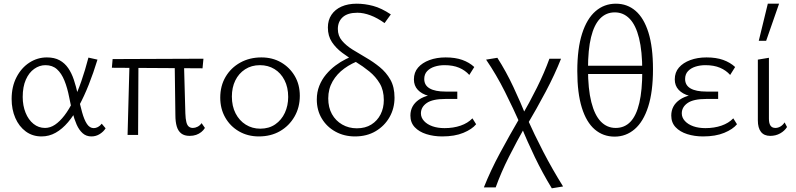

<svg xmlns="http://www.w3.org/2000/svg" viewBox="-20 -731 4311 1040"><path d="M205 8Q156 8 119.5 -19Q83 -46 63 -92Q43 -138 43 -195Q43 -262 69.5 -313Q96 -364 139.5 -392Q183 -420 234 -420Q275 -420 303 -404.5Q331 -389 349.5 -362Q368 -335 380 -299Q392 -263 401 -222Q413 -165 424.5 -123.5Q436 -82 451 -59.5Q466 -37 488 -37Q499 -37 510.5 -43Q522 -49 531 -61L552 -36Q541 -18 520.5 -5Q500 8 475 8Q447 8 427.5 -9.5Q408 -27 395 -56.5Q382 -86 372.5 -124Q363 -162 355 -203Q345 -255 329 -294.5Q313 -334 288.5 -356Q264 -378 226 -378Q194 -378 165.5 -358Q137 -338 120 -299.5Q103 -261 103 -206Q103 -159 118.5 -120.5Q134 -82 161.5 -60Q189 -38 224 -38Q252 -38 278 -55.5Q304 -73 329 -105.5Q354 -138 377 -185Q400 -232 420.5 -291Q441 -350 459 -419L508 -408Q486 -336 461 -273Q436 -210 408 -158Q380 -106 348.5 -69Q317 -32 281.5 -12Q246 8 205 8Z M671 0 682 -408H730L728 0ZM586 -364 590 -411 1082 -413 1077 -361ZM930 -108 926 -408H976L984 -117Q985 -87 989.5 -69.5Q994 -52 1003 -45Q1012 -38 1025 -38Q1037 -38 1050 -44.5Q1063 -51 1072 -64L1090 -38Q1082 -25 1070 -15.5Q1058 -6 1042.5 -0.5Q1027 5 1007 5Q979 5 962 -8Q945 -21 937.5 -46Q930 -71 930 -108Z M1382 8Q1322 8 1274.5 -19.5Q1227 -47 1200 -94.5Q1173 -142 1173 -202Q1173 -266 1202 -315Q1231 -364 1281.5 -392Q1332 -420 1396 -420Q1456 -420 1502.5 -393Q1549 -366 1576.5 -319.5Q1604 -273 1604 -212Q1604 -149 1575 -99Q1546 -49 1496.5 -20.5Q1447 8 1382 8ZM1390 -34Q1437 -34 1471 -57.5Q1505 -81 1523 -120Q1541 -159 1541 -206Q1541 -258 1521 -297Q1501 -336 1466.5 -357Q1432 -378 1388 -378Q1342 -378 1307.5 -355.5Q1273 -333 1254.5 -295Q1236 -257 1236 -208Q1236 -156 1256 -117Q1276 -78 1311 -56Q1346 -34 1390 -34Z M1903 8Q1844 8 1797 -18Q1750 -44 1723 -89Q1696 -134 1696 -192Q1696 -232 1709.5 -266Q1723 -300 1746 -327.5Q1769 -355 1797 -376Q1825 -397 1854.5 -411.5Q1884 -426 1910 -435L1934 -406Q1885 -389 1845 -360Q1805 -331 1781.5 -290Q1758 -249 1758 -198Q1758 -149 1778 -113Q1798 -77 1833.5 -56.5Q1869 -36 1913 -36Q1959 -36 1991.5 -56.5Q2024 -77 2041.5 -111.5Q2059 -146 2059 -189Q2059 -242 2037 -279Q2015 -316 1980.5 -344Q1946 -372 1907.5 -395.5Q1869 -419 1834.5 -444.5Q1800 -470 1778 -503Q1756 -536 1756 -582Q1756 -622 1775.5 -651Q1795 -680 1830 -695.5Q1865 -711 1912 -711Q1956 -711 2001 -699Q2046 -687 2097 -653L2063 -606Q2024 -634 1986.5 -648Q1949 -662 1916 -662Q1863 -662 1836.5 -638Q1810 -614 1810 -574Q1810 -537 1832.5 -510.5Q1855 -484 1889.5 -462.5Q1924 -441 1963 -418.5Q2002 -396 2037 -367.5Q2072 -339 2094.5 -299.5Q2117 -260 2117 -202Q2117 -144 2090 -96.5Q2063 -49 2015 -20.5Q1967 8 1903 8Z M2375 8Q2329 8 2289.5 -4.5Q2250 -17 2226.5 -42Q2203 -67 2203 -105Q2203 -159 2249 -191Q2295 -223 2385 -223V-202Q2337 -202 2300.5 -212Q2264 -222 2243 -244.5Q2222 -267 2222 -301Q2222 -339 2244.5 -365Q2267 -391 2306 -405.5Q2345 -420 2394 -420Q2446 -420 2484 -406.5Q2522 -393 2549 -368L2522 -325Q2500 -350 2467 -364Q2434 -378 2388 -378Q2359 -378 2334 -370Q2309 -362 2293.5 -345.5Q2278 -329 2278 -303Q2278 -269 2307.5 -252Q2337 -235 2393 -235H2457V-195H2393Q2323 -195 2291.5 -173Q2260 -151 2260 -117Q2260 -94 2277 -75.5Q2294 -57 2322.5 -47Q2351 -37 2388 -37Q2436 -37 2475 -50.5Q2514 -64 2539 -90L2559 -58Q2537 -31 2490 -11.5Q2443 8 2375 8Z M2969 289Q2919 207 2877 120Q2835 33 2801 -52Q2761 -142 2715 -234Q2669 -326 2613 -408L2674 -418Q2722 -343 2761 -259.5Q2800 -176 2832 -97Q2875 -1 2923.5 92.5Q2972 186 3030 279ZM2601 284Q2637 193 2688.5 97.5Q2740 2 2796 -94L2827 -50Q2779 35 2736.5 119Q2694 203 2665 284ZM2833 -51 2802 -96Q2848 -175 2888.5 -256.5Q2929 -338 2956 -413H3019Q2985 -327 2936 -234.5Q2887 -142 2833 -51Z M3309 9Q3247 9 3201.5 -30Q3156 -69 3131.5 -148Q3107 -227 3107 -346Q3107 -468 3133 -549Q3159 -630 3206 -670.5Q3253 -711 3316 -711Q3378 -711 3423 -672Q3468 -633 3492.5 -554.5Q3517 -476 3517 -356Q3517 -234 3491 -153Q3465 -72 3418 -31.5Q3371 9 3309 9ZM3315 -38Q3363 -38 3395 -71.5Q3427 -105 3443 -173.5Q3459 -242 3459 -345Q3459 -454 3441.5 -524.5Q3424 -595 3390.5 -629.5Q3357 -664 3310 -664Q3263 -664 3230.5 -630.5Q3198 -597 3181.5 -529.5Q3165 -462 3165 -358Q3165 -249 3183 -178Q3201 -107 3234.5 -72.5Q3268 -38 3315 -38ZM3141 -330V-375H3475V-330Z M3788 8Q3742 8 3702.5 -4.5Q3663 -17 3639.5 -42Q3616 -67 3616 -105Q3616 -159 3662 -191Q3708 -223 3798 -223V-202Q3750 -202 3713.5 -212Q3677 -222 3656 -244.5Q3635 -267 3635 -301Q3635 -339 3657.5 -365Q3680 -391 3719 -405.5Q3758 -420 3807 -420Q3859 -420 3897 -406.5Q3935 -393 3962 -368L3935 -325Q3913 -350 3880 -364Q3847 -378 3801 -378Q3772 -378 3747 -370Q3722 -362 3706.5 -345.5Q3691 -329 3691 -303Q3691 -269 3720.5 -252Q3750 -235 3806 -235H3870V-195H3806Q3736 -195 3704.5 -173Q3673 -151 3673 -117Q3673 -94 3690 -75.5Q3707 -57 3735.5 -47Q3764 -37 3801 -37Q3849 -37 3888 -50.5Q3927 -64 3952 -90L3972 -58Q3950 -31 3903 -11.5Q3856 8 3788 8Z M4152 5Q4119 5 4102 -16.5Q4085 -38 4085 -79V-408L4145 -418V-88Q4145 -63 4153.5 -50.5Q4162 -38 4180 -38Q4194 -38 4207 -45.5Q4220 -53 4230 -68L4243 -43Q4230 -22 4206 -8.5Q4182 5 4152 5ZM4090 -510 4139 -711H4200L4130 -510Z"/></svg>

Font: Ysabeau Office Light
Style: Regular
Weight: 300
Designer: Christian Thalmann (Catharsis Fonts)
Version: Version 2.001;gftools[0.9.30]; featfreeze: tnum,lnum,ss02